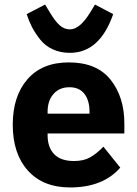

<svg xmlns="http://www.w3.org/2000/svg" viewBox="-20 -811 602 843"><path d="M287 -579Q245 -579 211.5 -594.5Q178 -610 156 -638Q134 -666 121 -691Q108 -716 97 -749L178 -791L198 -758Q221 -719 241.5 -700.5Q262 -682 287 -682Q331 -682 377 -758L397 -791L477 -749Q418 -579 287 -579ZM288 12Q169 12 102.5 -62Q36 -136 36 -263Q36 -389 100.5 -463Q165 -537 282 -537Q405 -537 465.5 -461Q526 -385 526 -269V-225H189V-217Q189 -164 218 -134Q247 -104 305 -104Q347 -104 375.5 -120Q404 -136 434 -167L508 -75Q432 12 288 12ZM189 -312H373V-321Q373 -370 350.5 -399Q328 -428 285 -428Q241 -428 215 -398.5Q189 -369 189 -320Z"/></svg>

Font: Anuphan
Style: Bold
Weight: 700
Designer: Mike Abbink, Paul van der Laan, Pieter van Rosmalen, Mint Tantisuwanna
Foundry: Bold Monday; Cadson Demak
Version: Version 3.002;hotconv 1.0.109;makeotfexe 2.5.65596